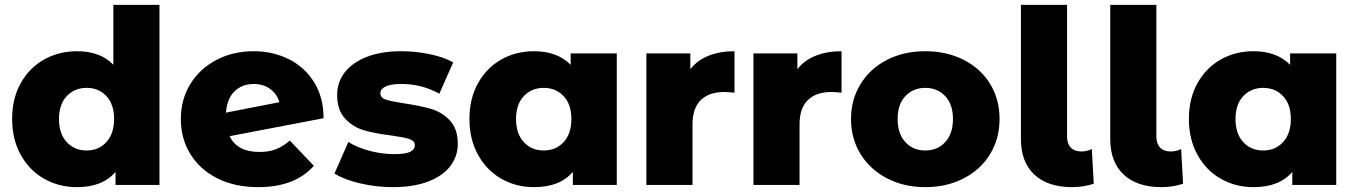

<svg xmlns="http://www.w3.org/2000/svg" viewBox="-20 -762 5586 791"><path d="M637 -742V0H456V-54Q403 9 297 9Q223 9 162 -25.5Q101 -60 65.5 -124Q30 -188 30 -272Q30 -356 65.5 -419.5Q101 -483 162 -517Q223 -551 297 -551Q394 -551 447 -495V-742ZM450 -272Q450 -332 418.5 -366Q387 -400 337 -400Q287 -400 255 -366Q223 -332 223 -272Q223 -211 255 -176.5Q287 -142 337 -142Q386 -142 418 -176.5Q450 -211 450 -272Z M1174 -183 1273 -79Q1196 9 1043 9Q948 9 876 -27Q804 -63 764.5 -127Q725 -191 725 -272Q725 -352 764 -415.5Q803 -479 871.5 -515Q940 -551 1025 -551Q1104 -551 1169.5 -518.5Q1235 -486 1274 -423.5Q1313 -361 1313 -275L926 -201Q957 -136 1049 -136Q1088 -136 1116.5 -147Q1145 -158 1174 -183ZM911 -298 1131 -341Q1121 -375 1093 -395.5Q1065 -416 1026 -416Q977 -416 946 -385.5Q915 -355 911 -298Z M1358 -47 1415 -177Q1452 -154 1503 -140.5Q1554 -127 1604 -127Q1650 -127 1669.5 -136.5Q1689 -146 1689 -164Q1689 -182 1665.5 -189.5Q1642 -197 1591 -204Q1526 -212 1480.5 -225Q1435 -238 1402 -273Q1369 -308 1369 -371Q1369 -423 1400 -463.5Q1431 -504 1490.5 -527.5Q1550 -551 1633 -551Q1692 -551 1750 -539Q1808 -527 1847 -505L1790 -376Q1718 -416 1634 -416Q1589 -416 1568 -405.5Q1547 -395 1547 -378Q1547 -359 1570 -351.5Q1593 -344 1646 -336Q1713 -326 1757 -313Q1801 -300 1833.5 -265.5Q1866 -231 1866 -169Q1866 -118 1835 -77.5Q1804 -37 1743.5 -14Q1683 9 1598 9Q1530 9 1464 -6.5Q1398 -22 1358 -47Z M2521 -542V0H2340V-54Q2287 9 2180 9Q2106 9 2045.5 -25.5Q1985 -60 1949.5 -124Q1914 -188 1914 -272Q1914 -356 1949.5 -419.5Q1985 -483 2045.5 -517Q2106 -551 2180 -551Q2276 -551 2331 -495V-542ZM2334 -272Q2334 -332 2302 -366Q2270 -400 2220 -400Q2170 -400 2138 -366Q2106 -332 2106 -272Q2106 -211 2138 -176.5Q2170 -142 2220 -142Q2270 -142 2302 -176.5Q2334 -211 2334 -272Z M3006 -551V-380Q2980 -383 2963 -383Q2902 -383 2867.5 -350Q2833 -317 2833 -249V0H2643V-542H2824V-477Q2853 -514 2899.5 -532.5Q2946 -551 3006 -551Z M3447 -551V-380Q3421 -383 3404 -383Q3343 -383 3308.5 -350Q3274 -317 3274 -249V0H3084V-542H3265V-477Q3294 -514 3340.5 -532.5Q3387 -551 3447 -551Z M3486 -272Q3486 -352 3525.5 -416Q3565 -480 3634.5 -515.5Q3704 -551 3792 -551Q3880 -551 3950 -515.5Q4020 -480 4059 -416.5Q4098 -353 4098 -272Q4098 -191 4059 -127Q4020 -63 3950 -27Q3880 9 3792 9Q3705 9 3635 -27Q3565 -63 3525.5 -127Q3486 -191 3486 -272ZM3906 -272Q3906 -332 3874 -366Q3842 -400 3792 -400Q3742 -400 3710 -366Q3678 -332 3678 -272Q3678 -211 3710 -176.5Q3742 -142 3792 -142Q3842 -142 3874 -176.5Q3906 -211 3906 -272Z M4186 -190V-742H4376V-200Q4376 -170 4391.5 -154Q4407 -138 4435 -138Q4458 -138 4478 -148L4486 -5Q4443 9 4397 9Q4297 9 4241.5 -42.5Q4186 -94 4186 -190Z M4554 -190V-742H4744V-200Q4744 -170 4759.5 -154Q4775 -138 4803 -138Q4826 -138 4846 -148L4854 -5Q4811 9 4765 9Q4665 9 4609.5 -42.5Q4554 -94 4554 -190Z M5485 -542V0H5304V-54Q5251 9 5144 9Q5070 9 5009.5 -25.5Q4949 -60 4913.5 -124Q4878 -188 4878 -272Q4878 -356 4913.5 -419.5Q4949 -483 5009.5 -517Q5070 -551 5144 -551Q5240 -551 5295 -495V-542ZM5298 -272Q5298 -332 5266 -366Q5234 -400 5184 -400Q5134 -400 5102 -366Q5070 -332 5070 -272Q5070 -211 5102 -176.5Q5134 -142 5184 -142Q5234 -142 5266 -176.5Q5298 -211 5298 -272Z"/></svg>

Font: Montserrat Alternates ExtraBold
Style: Regular
Weight: 800
Designer: Julieta Ulanovsky
Foundry: Julieta Ulanovsky
Version: Version 7.200